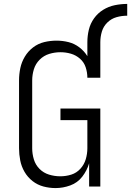

<svg xmlns="http://www.w3.org/2000/svg" viewBox="-20 -950 668 978"><path d="M263 8Q301 8 338 -5.5Q375 -19 399 -50Q423 -81 434 -118V0H491V-397H288V-338H425V-195Q425 -167 417 -139.5Q409 -112 389.5 -90.5Q370 -69 343 -60.5Q316 -52 287 -52Q258 -52 230 -60.5Q202 -69 181.5 -89.5Q161 -110 152.5 -138Q144 -166 144 -195V-540Q144 -569 152.5 -597Q161 -625 182 -646Q203 -667 231 -675.5Q259 -684 288 -684Q315 -684 341 -676.5Q367 -669 387.5 -651Q408 -633 416.5 -607Q425 -581 425 -554H491V-735Q491 -763 499 -789.5Q507 -816 527 -835.5Q547 -855 573.5 -862.5Q600 -870 628 -870V-930Q596 -930 564.5 -923.5Q533 -917 505.5 -900Q478 -883 459 -856.5Q440 -830 432.5 -798.5Q425 -767 425 -735V-664Q409 -690 384 -709Q359 -728 329 -735.5Q299 -743 268 -743Q236 -743 205 -735.5Q174 -728 148.5 -708.5Q123 -689 106.5 -661.5Q90 -634 83.5 -603Q77 -572 77 -540V-195Q77 -164 83 -133Q89 -102 105 -74.5Q121 -47 146 -27.5Q171 -8 201.5 0Q232 8 263 8Z"/></svg>

Font: Iosevka Sparkle Light
Style: Regular
Weight: 300
Designer: Belleve Invis
Foundry: Belleve Invis
Version: Version 4.5.0; ttfautohint (v1.8.3)